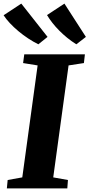

<svg xmlns="http://www.w3.org/2000/svg" viewBox="-49 -1044 496 1064"><path d="M-11 0 -6.5 -46.5 74.5 -61 159.5 -681.5 79 -694.5 85.5 -743H421.5L416 -694.5L331 -681.5L246 -61L327.5 -46.5L324 0ZM427 -839.5 374 -798.5Q347.5 -815 323.5 -834.5Q299.5 -854 279 -874.8Q258.5 -895.5 241.5 -917.2Q224.5 -939 211.5 -960.5L308 -1024ZM214.5 -839.5 163.5 -798.5Q136 -812 107.5 -830.8Q79 -849.5 52.8 -871.5Q26.5 -893.5 5.5 -916Q-15.5 -938.5 -29 -959.5L69 -1024Z"/></svg>

Font: Merriweather 36pt Black
Style: Italic
Weight: 900
Italic angle: -7.8°
Version: Version 2.101